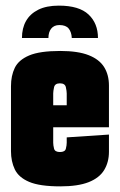

<svg xmlns="http://www.w3.org/2000/svg" viewBox="-20 -657 426 682"><path d="M189 -637Q261 -637 294.5 -605.5Q328 -574 328 -522H235Q234 -543 224 -555.5Q214 -568 191 -568Q172 -568 162 -555.5Q152 -543 152 -522H58Q58 -557 72.5 -582.5Q87 -608 116 -622.5Q145 -637 189 -637ZM194 5Q121 5 83.5 -11Q46 -27 32.5 -55.5Q19 -84 19 -120V-351Q19 -388 32.5 -416Q46 -444 83.5 -460Q121 -476 194 -476Q257 -476 295 -461Q333 -446 350 -418.5Q367 -391 367 -353V-275L217 -265V-325Q217 -333 214 -347Q211 -361 193 -361Q175 -361 172 -347Q169 -333 169 -325V-150Q169 -141 172 -129Q175 -117 193 -117Q211 -117 214 -129Q217 -141 217 -150V-169L367 -179V-118Q367 -81 350 -53Q333 -25 295 -10Q257 5 194 5ZM35 -205V-283H367V-205Z"/></svg>

Font: Smooch Sans Thin Black
Style: Regular
Weight: 900
Version: Version 1.010